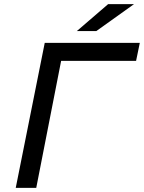

<svg xmlns="http://www.w3.org/2000/svg" viewBox="-20 -907 695 927"><path d="M56 0 196 -700H655L637 -613H251L280 -638L155 0ZM351 -757 502 -887H627L445 -757Z"/></svg>

Font: MOST Montserrat Medium
Style: Italic
Weight: 500
Italic angle: -11.3°
Designer: Julieta Ulanovsky
Foundry: Julieta Ulanovsky
Version: Version 8.000;March 11, 2024;FontCreator 15.0.0.2926 64-bit